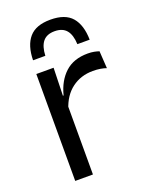

<svg xmlns="http://www.w3.org/2000/svg" viewBox="-132 -756 637 824"><g transform="rotate(-20 186.5 -343.5)"><path d="M143.2 -298.3 124.7 -360.9 144.7 -361.9Q160.4 -424 199.4 -459.8Q238.4 -495.6 302.9 -495.6Q319.2 -495.6 331.9 -493.1Q344.6 -490.6 354.4 -487.2L359.4 -408.3Q347.2 -412.7 331.8 -415.2Q316.4 -417.7 298.2 -417.7Q243 -417.7 202.2 -387.1Q161.5 -356.6 143.2 -298.3ZM66.1 0V-488.2H145L141 -344L147 -338V0ZM202.1 -686.9Q269.6 -686.9 300.1 -651.2Q330.6 -615.4 331.7 -548.4H275.5Q273.8 -591.2 255.9 -612.7Q238.1 -634.1 202.1 -634.1Q166.3 -634.1 148.7 -612.7Q131 -591.2 129.2 -548.4H73.1Q74.2 -615.4 104.9 -651.2Q135.6 -686.9 202.1 -686.9Z"/></g></svg>

Font: Anek Latin Medium
Style: Regular
Weight: 500
Designer: Yesha Goshar
Foundry: Ek Type
Version: Version 1.003